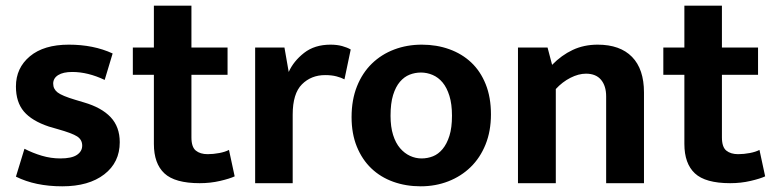

<svg xmlns="http://www.w3.org/2000/svg" viewBox="-20 -644 2722 675"><path d="M348 -363Q289 -391 234 -391Q202 -391 184.5 -380Q167 -369 167 -350Q167 -331 182.5 -319Q198 -307 245 -293L275 -284Q337 -266 369 -232Q401 -198 401 -144Q401 -73 346.5 -31Q292 11 199 11Q104 11 36 -23L66 -121Q95 -106 127 -96.5Q159 -87 192 -87Q232 -87 250.5 -99.5Q269 -112 269 -132Q269 -153 251 -164.5Q233 -176 183 -190L152 -199Q92 -219 64 -252Q36 -285 36 -340Q36 -405 85 -446Q134 -487 222 -487Q309 -487 376 -456Z M780 -381H653V-161Q653 -127 668.5 -114.5Q684 -102 710 -102Q730 -102 751 -106Q772 -110 785 -117L805 -24Q788 -16 754 -8Q720 0 682 0Q595 0 558 -34.5Q521 -69 521 -138V-381H447V-477H521V-624H653V-477H780Z M877 0V-477H980L995 -391Q1012 -429 1049 -458Q1086 -487 1142 -487Q1165 -487 1183 -482Q1201 -477 1213 -470L1191 -365Q1180 -371 1163 -375.5Q1146 -380 1123 -380Q1074 -380 1041.5 -347.5Q1009 -315 1009 -241V0Z M1706 -242Q1706 -183 1687 -136Q1668 -89 1634.5 -56.5Q1601 -24 1556 -6.5Q1511 11 1459 11Q1407 11 1362.5 -5Q1318 -21 1285.5 -52Q1253 -83 1234.5 -128.5Q1216 -174 1216 -232Q1216 -293 1235 -340.5Q1254 -388 1287.5 -420.5Q1321 -453 1366 -470Q1411 -487 1463 -487Q1515 -487 1559.5 -471Q1604 -455 1636.5 -424.5Q1669 -394 1687.5 -348Q1706 -302 1706 -242ZM1569 -237Q1569 -278 1560 -307Q1551 -336 1536 -354Q1521 -372 1501 -380.5Q1481 -389 1460 -389Q1439 -389 1420 -381.5Q1401 -374 1386 -356.5Q1371 -339 1362 -310Q1353 -281 1353 -237Q1353 -198 1362 -169.5Q1371 -141 1386.5 -123Q1402 -105 1421.5 -96Q1441 -87 1462 -87Q1483 -87 1502 -94.5Q1521 -102 1536 -120Q1551 -138 1560 -166.5Q1569 -195 1569 -237Z M1934 0H1801V-477H1905L1921 -416Q1954 -450 1993.5 -468.5Q2033 -487 2081 -487Q2160 -487 2202 -444Q2244 -401 2244 -319V0H2111V-305Q2111 -342 2093 -363.5Q2075 -385 2040 -385Q2014 -385 1985.5 -370.5Q1957 -356 1934 -331Z M2645 -381H2518V-161Q2518 -127 2533.5 -114.5Q2549 -102 2575 -102Q2595 -102 2616 -106Q2637 -110 2650 -117L2670 -24Q2653 -16 2619 -8Q2585 0 2547 0Q2460 0 2423 -34.5Q2386 -69 2386 -138V-381H2312V-477H2386V-624H2518V-477H2645Z"/></svg>

Font: Mukta Mahee
Style: Bold
Weight: 700
Designer: Shuchita Grover, Noopur Datye, Girish Dalvi, Yashodeep Gholap
Foundry: Ek Type
Version: Version 2.538;PS 1.000;hotconv 16.6.51;makeotf.lib2.5.65220;